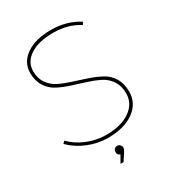

<svg xmlns="http://www.w3.org/2000/svg" viewBox="-203 -817 1000 1099"><g transform="rotate(-30 296.5 -267.5)"><path d="M317.9 117.2 287.1 164.1H267.1L293.9 117.2Q275.9 110.4 275.9 94.7Q275.9 79.1 283.4 72Q291 64.9 302 64.9Q313 64.9 320.6 73Q328.1 81.1 328.1 91.3Q328.1 101.6 317.9 117.2ZM99.1 -543.9Q99.1 -497.1 122.1 -464.1Q145 -431.2 182.1 -413.1Q219.2 -395 264.2 -381.1Q309.1 -367.2 353.5 -352.1Q397.9 -336.9 435.1 -316.9Q472.2 -296.9 494.6 -260Q517.1 -223.1 517.1 -169.9Q517.1 -92.8 452.6 -46.4Q388.2 0 279.8 0Q213.9 0 149.4 -26.6Q85 -53.2 41 -98.1L55.2 -111.8Q95.2 -69.8 156 -44.9Q216.8 -20 279.8 -20Q378.9 -20 438 -61Q497.1 -102.1 497.1 -169.9Q497.1 -218.8 474.6 -252.9Q452.1 -287.1 415 -305.7Q377.9 -324.2 333.5 -338.1Q289.1 -352.1 244.1 -366.5Q199.2 -380.9 162.1 -400.4Q125 -419.9 102.1 -456.5Q79.1 -493.2 79.1 -543.9Q79.1 -613.8 140.1 -656.5Q201.2 -699.2 304.7 -699.2Q408.2 -699.2 487.8 -647.9L478 -631.8Q405.3 -678.7 307.6 -678.7Q210 -678.7 154.5 -641.8Q99.1 -605 99.1 -543.9Z"/></g></svg>

Font: Montserrat-Hairline
Style: Regular
Weight: 250
Designer: Julieta Ulanovsky
Foundry: Julieta Ulanovsky
Version: Version 1.000;PS 002.000;hotconv 1.0.70;makeotf.lib2.5.58329